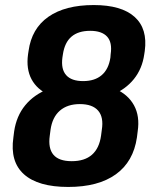

<svg xmlns="http://www.w3.org/2000/svg" viewBox="-20 -730 619 760"><path d="M250 10Q131 10 75 -40Q19 -90 33 -186L36 -210Q45 -271 80 -313.5Q115 -356 173 -378.5Q231 -401 307 -401Q385 -401 436 -378.5Q487 -356 510.5 -313Q534 -270 525 -210L522 -186Q508 -90 438.5 -40Q369 10 250 10ZM264 -92Q315 -92 344 -117.5Q373 -143 380 -193L383 -216Q391 -266 368.5 -292Q346 -318 296 -318Q247 -318 217 -292Q187 -266 180 -216L177 -193Q170 -143 191.5 -117.5Q213 -92 264 -92ZM298 -332Q225 -332 176 -353.5Q127 -375 105 -416Q83 -457 91 -515L93 -528Q105 -617 171.5 -663.5Q238 -710 351 -710Q461 -710 513 -663Q565 -616 553 -528L551 -515Q543 -458 510 -417Q477 -376 423 -354Q369 -332 298 -332ZM309 -409Q355 -409 382.5 -432.5Q410 -456 417 -502L418 -515Q425 -562 404 -585Q383 -608 337 -608Q290 -608 263 -585Q236 -562 229 -515L227 -502Q221 -456 242 -432.5Q263 -409 309 -409Z"/></svg>

Font: Pathway Extreme Condensed
Style: Bold Italic
Weight: 700
Width: 3
Italic angle: -8°
Version: Version 1.001;gftools[0.9.26]